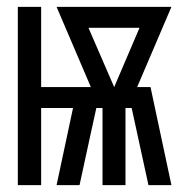

<svg xmlns="http://www.w3.org/2000/svg" viewBox="-20 -540 540 560"><path d="M32 0V-520H100V-286H245L145 -520H480L380 -286H419L480 0H413L364 -225H346V0H279V-225H261L243 -143L212 0H145L193 -225H100V0ZM313 -286 387 -459H238Z"/></svg>

Font: Iosevka Algr
Style: Regular
Weight: 400
Monospace: yes
Designer: Belleve Invis
Foundry: Belleve Invis
Version: Version 26.0.2; ttfautohint (v1.8.3)